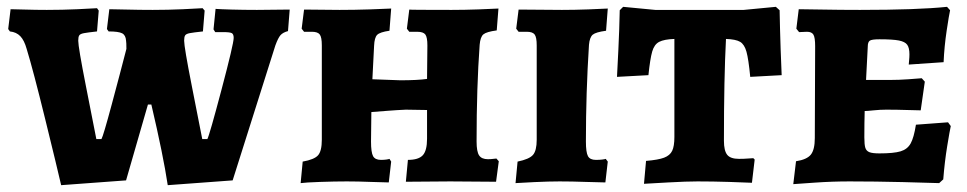

<svg xmlns="http://www.w3.org/2000/svg" viewBox="-20 -531 2831 562"><path d="M58 -388Q51 -413 39.5 -425Q28 -437 9 -439L4 -446L11 -504Q22 -504 53 -503Q84 -502 117 -502Q162 -502 206.5 -504Q251 -506 264 -507L269 -500L264 -439Q237 -436 226 -434Q215 -432 212 -427.5Q209 -423 209 -412Q209 -393 231.5 -279Q254 -165 262 -124H277Q282 -132 307 -225Q332 -318 350 -388Q350 -407 349 -412Q348 -428 337.5 -433.5Q327 -439 298 -439L293 -446L300 -504Q314 -504 351 -503Q388 -502 427 -502Q471 -502 515.5 -504Q560 -506 573 -507L579 -500L574 -439Q546 -436 535.5 -434Q525 -432 522 -427.5Q519 -423 519 -412Q519 -393 541.5 -279Q564 -165 572 -124H587Q593 -135 628.5 -269Q664 -403 664 -420Q664 -431 658.5 -434Q653 -437 634 -437H610L605 -445L611 -505Q623 -504 658 -503Q693 -502 732 -502L828 -503L823 -440Q808 -436 801 -428Q794 -420 786 -398L661 -3L471 11Q458 -76 423 -225H413L349 -3L159 11Q148 -37 112.5 -181.5Q77 -326 58 -388Z M866 -58Q900 -64 911 -76.5Q922 -89 922 -122V-398Q922 -422 916 -430Q910 -438 893 -438H870L863 -447L870 -503L974 -502Q1017 -502 1062.5 -503.5Q1108 -505 1125 -506L1120 -441Q1092 -437 1084 -429Q1076 -421 1075 -397L1070 -299L1152 -296Q1202 -296 1230 -300L1231 -398Q1231 -422 1225 -430Q1219 -438 1201 -438H1178L1171 -447L1178 -503Q1178 -502 1302 -502Q1339 -502 1381 -503.5Q1423 -505 1439 -506L1434 -442Q1404 -438 1395 -430.5Q1386 -423 1384 -400Q1375 -276 1375 -117Q1375 -87 1382.5 -76Q1390 -65 1408 -65Q1417 -65 1424 -66Q1431 -67 1433 -67L1440 -59L1432 1L1298 0L1168 1L1174 -63Q1205 -63 1217.5 -76.5Q1230 -90 1230 -125V-209L1168 -210Q1144 -209 1112 -206.5Q1080 -204 1067 -203L1066 -117Q1066 -85 1072 -74Q1078 -63 1095 -63Q1104 -63 1111 -64Q1118 -65 1120 -66L1125 -58L1118 3Q1103 3 1065.5 1.5Q1028 0 995 0Q960 0 917 1.5Q874 3 860 5Z M1495 -58Q1529 -65 1540 -77.5Q1551 -90 1551 -122V-398Q1551 -422 1545 -430Q1539 -438 1522 -438H1498L1491 -447L1498 -503L1625 -502Q1661 -502 1702 -503.5Q1743 -505 1759 -506L1754 -441Q1724 -437 1715 -429.5Q1706 -422 1704 -400Q1695 -260 1695 -117Q1695 -85 1701 -74Q1707 -63 1724 -63Q1735 -63 1743 -64Q1751 -65 1753 -66L1759 -58L1752 3Q1736 3 1695 1.5Q1654 0 1618 0Q1587 0 1544.5 2Q1502 4 1489 5Z M1871 -60Q1907 -63 1924 -69.5Q1941 -76 1947.5 -89.5Q1954 -103 1954 -130V-417Q1924 -416 1909.5 -408.5Q1895 -401 1889 -380Q1883 -359 1878 -311L1786 -306Q1787 -324 1790 -385.5Q1793 -447 1794 -501L1804 -511L1898 -502H2157L2251 -511L2262 -501Q2263 -446 2265 -387Q2267 -328 2268 -311L2176 -306Q2171 -358 2165 -379.5Q2159 -401 2146.5 -408.5Q2134 -416 2105 -417Q2099 -303 2099 -119Q2099 -90 2108.5 -78Q2118 -66 2143 -66Q2158 -66 2169.5 -67Q2181 -68 2185 -68L2189 -64L2181 4Q2162 3 2114 1.5Q2066 0 2022 0Q1990 0 1936 3Q1882 6 1865 7Z M2310 -59Q2342 -64 2353.5 -78.5Q2365 -93 2365 -127L2366 -396Q2366 -421 2361 -429.5Q2356 -438 2342 -438L2319 -437L2311 -447L2318 -504Q2336 -504 2387.5 -503Q2439 -502 2497 -502Q2666 -502 2752 -511L2761 -501Q2758 -488 2751 -441.5Q2744 -395 2742 -349L2640 -342Q2640 -345 2641 -354Q2642 -363 2642 -372Q2642 -391 2635.5 -400Q2629 -409 2611 -412.5Q2593 -416 2554 -416Q2532 -416 2526 -412Q2520 -408 2520 -394L2515 -297H2586Q2611 -297 2639 -299Q2667 -301 2678 -302L2687 -292L2675 -208Q2665 -208 2635.5 -209Q2606 -210 2574 -210Q2556 -210 2537 -208Q2518 -206 2511 -206Q2510 -172 2510 -129Q2510 -107 2513 -98Q2516 -89 2525 -85.5Q2534 -82 2554 -82Q2596 -82 2616 -88Q2636 -94 2645.5 -111Q2655 -128 2661 -166L2755 -173L2763 -162Q2760 -149 2752.5 -103Q2745 -57 2741 -6L2729 5Q2705 4 2623 2Q2541 0 2467 0Q2416 0 2366 3.5Q2316 7 2302 8Z"/></svg>

Font: Alegreya SC ExtraBold
Style: Regular
Weight: 800
Designer: Juan Pablo del Peral
Foundry: Huerta Tipografica
Version: Version 2.007; ttfautohint (v1.6)